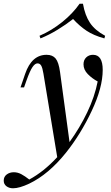

<svg xmlns="http://www.w3.org/2000/svg" viewBox="-93 -822 594 1030"><path d="M458 -447Q458 -352 399 -227Q340 -102 261 -3Q168 113 64 163Q11 188 -23 188Q-44 188 -58.5 177Q-73 166 -73 147Q-73 126 -57 114Q-41 102 -19 102Q2 102 21.5 112.5Q41 123 64 141Q142 99 214 21L140 -427Q135 -458 128 -470Q121 -482 108 -482Q95 -482 81.5 -462.5Q68 -443 49 -390L36 -353H17L42 -426Q77 -528 157 -528Q189 -528 205.5 -508Q222 -488 229 -436L280 -60Q335 -136 375 -219.5Q415 -303 431 -385Q401 -401 378 -424.5Q355 -448 355 -477Q355 -500 369.5 -514Q384 -528 406 -528Q458 -528 458 -447ZM124 -616 119 -630Q184 -658 241 -704Q298 -750 334 -802H352Q363 -739 390 -699Q417 -659 471 -630L467 -616Q409 -632 371.5 -657Q334 -682 299 -720Q261 -690 215 -662Q169 -634 124 -616Z"/></svg>

Font: Playfair Display
Style: Italic
Weight: 400
Italic angle: -14°
Designer: Claus Eggers Sørensen
Foundry: Claus Eggers Sørensen
Version: Version 1.200; ttfautohint (v1.6)